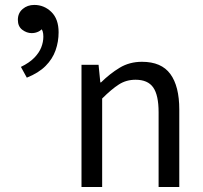

<svg xmlns="http://www.w3.org/2000/svg" viewBox="-20 -744 809 764"><path d="M86.7 -435 63.2 -477.8Q96.8 -494.1 116.3 -514.1Q135.8 -534.1 144.2 -555.6Q152.5 -577 152.5 -598.1Q152.5 -610.7 149.7 -619.6Q146.8 -628.5 139.9 -635.6H152Q145.8 -624.4 133.1 -618.3Q120.4 -612.2 106.2 -612.2Q86.5 -612.2 68.8 -625.4Q51.1 -638.7 51.1 -665.1Q51.1 -692 70.2 -708.2Q89.3 -724.4 116.4 -724.4Q155.6 -724.4 184.4 -696.4Q213.2 -668.4 213.2 -615.5Q213.2 -577.9 201.1 -543.7Q189.1 -509.5 161.4 -481.6Q133.7 -453.7 86.7 -435ZM304.3 0V-486.1H372.2L379.2 -416H381.9Q417 -450.7 456.1 -474.4Q495.2 -498.1 545 -498.1Q622.3 -498.1 657.8 -449.5Q693.4 -401 693.4 -308V0H611.1V-297.4Q611.1 -365.6 589.6 -396.1Q568.2 -426.7 519.4 -426.7Q482.1 -426.7 452.9 -407.8Q423.6 -389 386.5 -352V0Z"/></svg>

Font: Source Sans 3 VF
Style: Regular
Weight: 200
Designer: Paul D. Hunt
Foundry: Adobe
Version: Version 3.046;hotconv 1.0.118;makeotfexe 2.5.65603